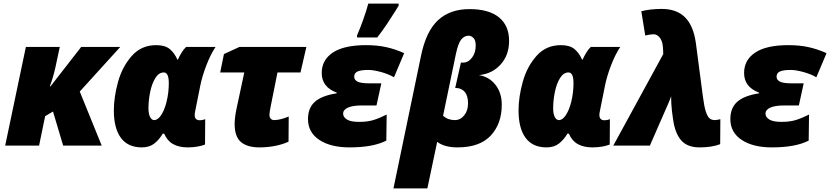

<svg xmlns="http://www.w3.org/2000/svg" viewBox="-20 -816 4652 1076"><path d="M125 -553H315L290 -436Q276 -375 259 -332H263L435 -553H654L427 -303L550 0H334L277 -191L233 -165L199 0H9Z M618 -197Q618 -272 641.5 -357Q665 -442 718.5 -502.5Q772 -563 855 -563Q905 -563 931.5 -541Q958 -519 974 -482H977Q985 -500 997 -520Q1009 -540 1023 -553H1188Q1160 -511 1136.5 -450Q1113 -389 1102 -334L1079 -219Q1078 -212 1074.5 -196.5Q1071 -181 1071 -172Q1071 -142 1100 -142Q1115 -142 1130 -148L1129 -6Q1112 1 1086.5 5.5Q1061 10 1032 10Q983 10 950 -8.5Q917 -27 900 -67H892Q872 -33 844.5 -11.5Q817 10 775 10Q697 10 657.5 -43.5Q618 -97 618 -197ZM913 -244Q926 -296 926 -350Q926 -410 898 -410Q870 -410 850.5 -378.5Q831 -347 821.5 -300Q812 -253 812 -210Q812 -178 821 -160.5Q830 -143 844 -143Q865 -143 883.5 -171.5Q902 -200 913 -244Z M1295 -121Q1295 -158 1306 -209L1349 -410H1214L1235 -513L1322 -553H1697L1664 -410H1535L1497 -220Q1490 -185 1490 -173Q1490 -158 1497.5 -150.5Q1505 -143 1516 -143Q1550 -143 1598 -163L1597 -22Q1565 -7 1522.5 1.5Q1480 10 1434 10Q1366 10 1330.5 -20Q1295 -50 1295 -121Z M1706 -149Q1706 -211 1744.5 -245.5Q1783 -280 1867 -293V-297Q1783 -328 1783 -407Q1783 -480 1845.5 -521.5Q1908 -563 2031 -563Q2095 -563 2146 -551.5Q2197 -540 2245 -518L2188 -383Q2157 -401 2115 -412.5Q2073 -424 2044 -424Q2003 -424 1984 -415.5Q1965 -407 1965 -386Q1965 -368 1984 -358.5Q2003 -349 2050 -349H2117L2090 -225H2008Q1957 -225 1930 -213Q1903 -201 1903 -179Q1903 -160 1924 -146.5Q1945 -133 1992 -133Q2040 -133 2073.5 -143.5Q2107 -154 2147 -174L2145 -28Q2071 10 1939 10Q1833 10 1769.5 -32Q1706 -74 1706 -149ZM1981 -618Q1997 -654 2015.5 -706Q2034 -758 2044 -796H2214V-784L2198 -758Q2175 -721 2149 -682Q2123 -643 2094 -606H1981Z M2340 -506Q2368 -641 2435 -703Q2502 -765 2611 -765Q2719 -765 2776 -719Q2833 -673 2833 -587Q2833 -507 2785.5 -454.5Q2738 -402 2664 -395Q2721 -386 2756.5 -341Q2792 -296 2792 -229Q2792 -123 2730.5 -56.5Q2669 10 2544 10Q2471 10 2430 -21L2375 240H2185ZM2603 -237Q2603 -279 2584.5 -301Q2566 -323 2533 -323H2531L2563 -465H2574Q2604 -465 2625 -492.5Q2646 -520 2646 -561Q2646 -591 2633 -603.5Q2620 -616 2606 -616Q2583 -616 2565.5 -595.5Q2548 -575 2535 -514L2463 -167Q2490 -143 2529 -143Q2560 -143 2581.5 -169.5Q2603 -196 2603 -237Z M2886 -197Q2886 -272 2909.5 -357Q2933 -442 2986.5 -502.5Q3040 -563 3123 -563Q3173 -563 3199.5 -541Q3226 -519 3242 -482H3245Q3253 -500 3265 -520Q3277 -540 3291 -553H3456Q3428 -511 3404.5 -450Q3381 -389 3370 -334L3347 -219Q3346 -212 3342.5 -196.5Q3339 -181 3339 -172Q3339 -142 3368 -142Q3383 -142 3398 -148L3397 -6Q3380 1 3354.5 5.5Q3329 10 3300 10Q3251 10 3218 -8.5Q3185 -27 3168 -67H3160Q3140 -33 3112.5 -11.5Q3085 10 3043 10Q2965 10 2925.5 -43.5Q2886 -97 2886 -197ZM3181 -244Q3194 -296 3194 -350Q3194 -410 3166 -410Q3138 -410 3118.5 -378.5Q3099 -347 3089.5 -300Q3080 -253 3080 -210Q3080 -178 3089 -160.5Q3098 -143 3112 -143Q3133 -143 3151.5 -171.5Q3170 -200 3181 -244Z M4017 -148 4016 -8Q3969 10 3901 10Q3832 10 3797.5 -29.5Q3763 -69 3752 -147L3746 -191Q3741 -233 3741 -277Q3741 -273 3724 -233Q3707 -193 3702 -183L3622 0H3417L3697 -513L3696 -538Q3695 -581 3679.5 -602.5Q3664 -624 3642 -624Q3626 -624 3596 -617L3574 -753Q3625 -766 3688 -766Q3773 -766 3820 -718Q3867 -670 3880 -573L3919 -276Q3926 -221 3935 -192.5Q3944 -164 3955.5 -153.5Q3967 -143 3986 -143Q3997 -143 4017 -148Z M4073 -149Q4073 -211 4111.5 -245.5Q4150 -280 4234 -293V-297Q4150 -328 4150 -407Q4150 -480 4212.5 -521.5Q4275 -563 4398 -563Q4462 -563 4513 -551.5Q4564 -540 4612 -518L4555 -383Q4524 -401 4482 -412.5Q4440 -424 4411 -424Q4370 -424 4351 -415.5Q4332 -407 4332 -386Q4332 -368 4351 -358.5Q4370 -349 4417 -349H4484L4457 -225H4375Q4324 -225 4297 -213Q4270 -201 4270 -179Q4270 -160 4291 -146.5Q4312 -133 4359 -133Q4407 -133 4440.5 -143.5Q4474 -154 4514 -174L4512 -28Q4438 10 4306 10Q4200 10 4136.5 -32Q4073 -74 4073 -149Z"/></svg>

Font: Noto Sans Display Black
Style: Italic
Weight: 900
Italic angle: -12°
Designer: Monotype Design team
Foundry: Monotype Imaging Inc.
Version: Version 1.000